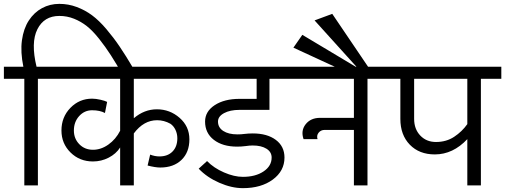

<svg xmlns="http://www.w3.org/2000/svg" viewBox="-40 -953 2597 987"><path d="M85 0V-547.9H-20V-609.9H80.1Q64.5 -686 72.8 -746.1Q81.1 -806.2 108.2 -847.7Q135.3 -889.2 175.8 -911.1Q216.3 -933.1 265.1 -933.1Q311.5 -933.1 354.5 -917Q397.5 -900.9 433.3 -874.3Q469.2 -847.7 506.6 -803.7Q543.9 -759.8 575.4 -713.1Q606.9 -666.5 645 -602.1L594.2 -562Q557.6 -626 530 -668.9Q502.4 -711.9 469.5 -753.4Q436.5 -794.9 406.5 -818.6Q376.5 -842.3 340.6 -856.7Q304.7 -871.1 265.1 -871.1Q186.5 -871.1 152.1 -802.5Q117.7 -733.9 147.9 -609.9H259.8V-547.9H154.8V0Z M219.7 -609.9H983.9V-547.9H647.9V-345.2Q701.7 -391.1 766.6 -391.1Q833 -391.1 883.3 -347.2Q933.6 -303.2 933.6 -236.8Q933.6 -170.4 893.1 -131.1Q852.5 -91.8 783.7 -91.8Q758.8 -91.8 718.8 -102.1L731.9 -158.2Q755.9 -148.9 779.8 -148.9Q822.3 -148.9 846.9 -174.1Q871.6 -199.2 871.6 -242.2Q871.6 -265.1 862.1 -285.4Q852.5 -305.7 835.9 -316.9Q803.2 -335 767.6 -335Q698.7 -335 647.9 -267.1V0H577.6V-194.8Q556.6 -162.1 518.8 -142.6Q481 -123 438 -123Q369.1 -123 322.5 -169.2Q275.9 -215.3 275.9 -282.2Q275.9 -351.1 321.8 -398.4Q367.7 -445.8 433.6 -445.8Q452.6 -445.8 476.8 -440.2Q501 -434.6 510.7 -429.2L499.5 -372.1Q473.6 -386.2 433.6 -386.2Q394 -386.2 366.9 -356.2Q339.8 -326.2 339.8 -282.2Q339.8 -240.2 367.7 -211.7Q395.5 -183.1 438 -183.1Q479.5 -183.1 517.3 -210Q555.2 -236.8 577.6 -280.8V-547.9H219.7Z M943.4 -609.9H1454.6V-547.9H1345.2V-388.2H1191.4Q1142.6 -388.2 1111.6 -371.3Q1080.6 -354.5 1080.6 -328.1Q1080.6 -297.4 1107.7 -279.8Q1134.8 -262.2 1180.2 -262.2Q1201.2 -262.2 1213.4 -264.2Q1237.8 -267.1 1259.3 -267.1Q1333.5 -267.1 1377.9 -233.9Q1422.4 -200.7 1422.4 -143.1Q1422.4 -74.2 1362.5 -30Q1302.7 14.2 1208.5 14.2Q1150.4 14.2 1086.9 -13.7Q1023.4 -41.5 981.4 -85.9L1024.4 -125Q1059.1 -89.4 1111.3 -66.7Q1163.6 -43.9 1208.5 -43.9Q1273.4 -43.9 1314.9 -71.8Q1356.4 -99.6 1356.4 -143.1Q1356.4 -171.9 1329.8 -188.5Q1303.2 -205.1 1259.3 -205.1Q1242.7 -205.1 1223.1 -202.1Q1200.7 -199.2 1179.2 -199.2Q1104.5 -199.2 1059.3 -234.1Q1014.2 -269 1014.2 -328.1Q1014.2 -379.9 1063.7 -412.4Q1113.3 -444.8 1191.4 -444.8H1279.3V-547.9H943.4Z M1423.3 -609.9H1954.6V-547.9H1849.1V0H1779.3V-285.2H1629.4Q1609.4 -285.2 1597.9 -270.8Q1586.4 -256.3 1592.3 -237.8H1520.5Q1505.4 -281.2 1531.2 -314.2Q1557.1 -347.2 1605.5 -347.2H1779.3V-547.9H1423.3Z M1814 -585.9 1577.1 -848.1 1668 -881.8 1852.1 -609.9ZM1772 -567.9 1468.3 -708 1514.2 -773.9 1794.9 -606Z M1914.1 -609.9H2537.1V-547.9H2432.1V0H2362.3V-237.8Q2288.6 -159.2 2195.3 -159.2Q2115.2 -159.2 2066.7 -209.2Q2018.1 -259.3 2018.1 -341.8V-547.9H1914.1ZM2201.2 -223.1Q2254.4 -223.1 2294.7 -249.8Q2335 -276.4 2362.3 -314.9V-547.9H2088.9V-341.8Q2088.9 -289.6 2120.4 -256.3Q2151.9 -223.1 2201.2 -223.1Z"/></svg>

Font: LT Superior
Style: Regular
Weight: 400
Designer: Daniel Lyons
Foundry: LyonsType
Version: Version 1.000